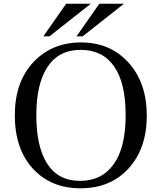

<svg xmlns="http://www.w3.org/2000/svg" viewBox="-20 -997 872 1036"><path d="M658 -375.5Q658 -550 595.5 -639Q533 -728 415.5 -728Q298 -728 237 -637Q176 -546 176 -375Q176 -204 235.5 -112.5Q295 -21 412 -21Q529 -21 593.5 -111Q658 -201 658 -375.5ZM60 -374.5Q60 -555 160 -661.5Q260 -768 417.5 -768Q575 -768 673.5 -659Q772 -550 772 -373Q772 -196 674 -88.5Q576 19 415 19Q254 19 157 -87.5Q60 -194 60 -374.5ZM426 -801H393L516 -977H649ZM247 -801H214L337 -977H470Z"/></svg>

Font: Ledger
Style: Regular
Weight: 400
Designer: Denis Masharov
Foundry: Denis Masharov
Version: 1.001